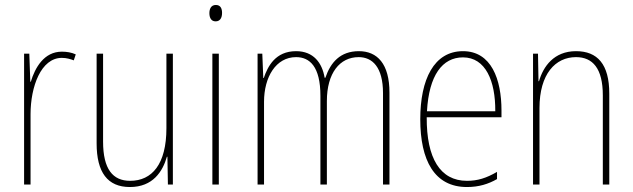

<svg xmlns="http://www.w3.org/2000/svg" viewBox="-20 -743 2547 773"><path d="M229 -535C157 -535 121 -470 104 -414H102L98 -527H77V0H103V-283C103 -394 145 -510 229 -510C248 -510 264 -505 277 -500L285 -524C268 -532 248 -535 229 -535Z M676 -527H650V-227C650 -82 592 -15 504 -15C434 -15 395 -62 395 -173V-527H369V-166C369 -49 413 10 503 10C596 10 635 -53 652 -112H654L656 0H676Z M849 -723C829 -723 823 -706 823 -690C823 -672 830 -657 848 -657C866 -657 874 -671 874 -691C874 -707 869 -723 849 -723ZM861 -527H835V0H861Z M1425 -537C1350 -537 1311 -492 1290 -430H1287C1277 -490 1242 -537 1172 -537C1089 -537 1058 -476 1042 -429H1040L1036 -527H1017V0H1043V-333C1043 -433 1091 -513 1172 -513C1227 -513 1270 -475 1270 -357V0H1296V-336C1296 -449 1348 -513 1424 -513C1479 -513 1522 -473 1522 -368V0H1548V-370C1548 -486 1499 -537 1425 -537Z M1844 -537C1727 -537 1672 -423 1672 -263C1672 -97 1729 10 1860 10C1908 10 1946 -2 1981 -22V-51C1938 -26 1903 -15 1860 -15C1752 -15 1697 -106 1698 -271H1999V-298C1999 -424 1958 -537 1844 -537ZM1844 -512C1935 -512 1975 -417 1974 -295H1699C1707 -440 1761 -512 1844 -512Z M2299 -537C2210 -537 2167 -475 2150 -416H2148L2146 -527H2126V0H2152V-308C2152 -445 2216 -513 2299 -513C2366 -513 2407 -468 2407 -359V0H2433V-366C2433 -485 2385 -537 2299 -537Z"/></svg>

Font: Noto Sans Thai Cond Thin
Style: Regular
Weight: 100
Width: 3
Designer: Monotype Design Team
Foundry: Monotype Imaging Inc.
Version: Version 2.002